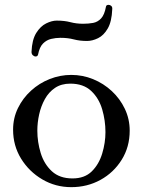

<svg xmlns="http://www.w3.org/2000/svg" viewBox="-20 -759 589 792"><path d="M274 -450Q321 -450 364 -432.5Q407 -415 441 -383.5Q475 -352 495 -310Q515 -268 515 -220Q515 -153 482 -100Q449 -47 394.5 -17Q340 13 274 13Q209 13 154.5 -19Q100 -51 67 -104.5Q34 -158 34 -224Q34 -272 54 -313Q74 -354 108 -385Q142 -416 185 -433Q228 -450 274 -450ZM270 -414Q233 -414 207 -396.5Q181 -379 165 -350Q149 -321 141.5 -287Q134 -253 134 -220Q134 -173 148 -127.5Q162 -82 194 -52.5Q226 -23 279 -23Q329 -23 358.5 -52Q388 -81 401.5 -125.5Q415 -170 415 -214Q415 -262 401.5 -308Q388 -354 356 -384Q324 -414 270 -414ZM137 -534Q135 -526 127 -526Q121 -526 115.5 -531Q110 -536 110 -545Q112 -595 129.5 -623Q147 -651 170.5 -662.5Q194 -674 214 -674Q246 -674 270.5 -667.5Q295 -661 323 -661Q345 -661 364 -664.5Q383 -668 397 -683Q411 -698 417 -731Q418 -739 428 -739Q434 -739 439 -734.5Q444 -730 443 -721Q441 -670 424.5 -641.5Q408 -613 384.5 -601.5Q361 -590 339 -590Q309 -590 284.5 -596.5Q260 -603 229 -603Q210 -603 191 -598.5Q172 -594 157.5 -579.5Q143 -565 137 -534Z"/></svg>

Font: Sedan
Style: Regular
Weight: 400
Designer: Sebastian Salazar
Foundry: Sebastian Salazar
Version: Version 1.100; ttfautohint (v1.8.4.7-5d5b)